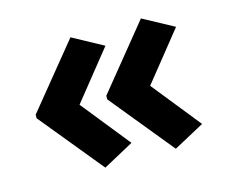

<svg xmlns="http://www.w3.org/2000/svg" viewBox="-73 -598 761 649"><g transform="rotate(-15 307.5 -274.0)"><path d="M40 -279.8 221.2 -502 328.1 -443.8 191.9 -273.9 328.1 -104 221.2 -45.9 40 -267.1ZM287.1 -279.8 467.8 -502 575.2 -443.8 439 -273.9 575.2 -104 467.8 -45.9 287.1 -267.1Z"/></g></svg>

Font: Wonky
Style: Regular
Weight: 400
Designer: Monotype Design Team
Foundry: Monotype Imaging Inc.
Version: Version 3.000